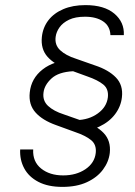

<svg xmlns="http://www.w3.org/2000/svg" viewBox="-20 -628 530 752"><path d="M276 -112.5 279 -157.5Q328.5 -158.5 363.2 -183.8Q398 -209 402.5 -247Q406 -279.5 384.5 -297Q363 -314.5 322.5 -328.5L247 -356Q193.5 -375 166.2 -405.5Q139 -436 144 -483.5Q148 -520.5 169.5 -548.5Q191 -576.5 228 -592.2Q265 -608 314.5 -608Q388.5 -608 428 -574.5Q467.5 -541 465 -490.5H412.5Q411 -526 384 -544.2Q357 -562.5 313 -562.5Q275 -562.5 250.5 -550.8Q226 -539 213.2 -521Q200.5 -503 198 -484Q193.5 -452 215.8 -431.2Q238 -410.5 277.5 -398L351.5 -372Q405 -354.5 434 -324.5Q463 -294.5 457.5 -247Q453.5 -211 430.8 -180.8Q408 -150.5 368.8 -132Q329.5 -113.5 276 -112.5ZM224.5 104Q168 104 130.2 84.2Q92.5 64.5 74.8 31.2Q57 -2 59 -42.5H110Q107.5 5 141 32Q174.5 59 227.5 59Q278.5 59 314.5 34.8Q350.5 10.5 355 -29Q358.5 -61.5 336.8 -79.2Q315 -97 275 -110.5L199.5 -138Q146 -157 118.8 -187.8Q91.5 -218.5 96.5 -265.5Q102 -321 147.2 -356.2Q192.5 -391.5 267 -394.5L266 -349Q209 -346 181.5 -320.5Q154 -295 150.5 -266Q146 -234 168.2 -213.2Q190.5 -192.5 230 -180L304 -154Q357.5 -137 386.2 -106.8Q415 -76.5 410 -29Q406 6 383.2 36.5Q360.5 67 320.5 85.5Q280.5 104 224.5 104Z"/></svg>

Font: Karla Light
Style: Italic
Weight: 300
Italic angle: -8°
Designer: Jonathan Pinhorn
Version: Version 2.004;gftools[0.9.33]